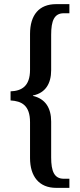

<svg xmlns="http://www.w3.org/2000/svg" viewBox="-20 -780 387 927"><path d="M251 127H315V83H288C242 83 227 47 227 -20V-193C227 -259 199 -303 139 -317V-319C199 -331 227 -376 227 -441V-612C227 -680 242 -716 288 -716H315V-760H251C169 -760 125 -708 125 -616V-443C125 -363 84 -341 31 -339V-295C84 -292 125 -272 125 -190V-17C125 72 169 127 251 127Z"/></svg>

Font: Noto Serif Georgian ExtraCondensed Medium
Style: Regular
Weight: 500
Width: 2
Designer: Monotype Design Team, Akaki Razmadze
Foundry: Google LLC
Version: Version 2.003